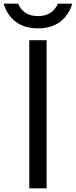

<svg xmlns="http://www.w3.org/2000/svg" viewBox="-65 -1030 415 1050"><path d="M189.9 -810.1V0H95.2V-810.1ZM252 -1009.8H330.1Q311.5 -946.8 263.9 -910.9Q216.3 -875 143.1 -875Q68.8 -875 21.2 -910.9Q-26.4 -946.8 -44.9 -1009.8H34.2Q63.5 -941.9 143.1 -941.9Q221.2 -941.9 252 -1009.8Z"/></svg>

Font: Sinkin Sans 400 Regular
Style: Regular
Weight: 400
Designer: Keith Bates
Foundry: K-Type
Version: Sinkin Sans (version 1.0)  by Keith Bates   •   © 2014   www